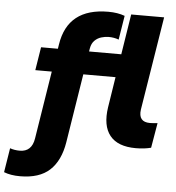

<svg xmlns="http://www.w3.org/2000/svg" viewBox="-164 -798 991 1080"><g transform="rotate(5 331.5 -257.5)"><path d="M497 -508 533 -736H719L634 -208Q624 -137 691 -137Q701 -137 712 -138Q723 -139 734 -140L710 1Q672 11 624 11Q522 11 477.5 -44.5Q433 -100 449 -205L476 -377H294L232 12Q215 117 156.5 171Q98 225 -11 225Q-64 225 -102 210L-80 73Q-55 82 -25 82Q43 82 55 6L116 -377H23L44 -508H139L143 -533Q175 -740 404 -740Q457 -740 497 -725L475 -589Q449 -599 418 -599Q398 -599 376.5 -592.5Q355 -586 339 -570Q323 -554 318 -526L315 -508Z"/></g></svg>

Font: Winston ExtraBold
Style: Italic
Weight: 800
Italic angle: -9°
Designer: Original fonts by Vernon Adams / Changes by Cristiano Sobral
Foundry: Original fonts by Vernon Adams / Changes by Cristiano Sobral
Version: Version 2.503;July 17, 2020;FontCreator 13.0.0.2655 64-bit